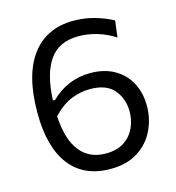

<svg xmlns="http://www.w3.org/2000/svg" viewBox="-106 -789 819 892"><g transform="rotate(-15 303.5 -343.0)"><path d="M317.5 11.5Q190.5 11.5 123 -75.5Q55.5 -162.5 55.5 -328Q55.5 -509.5 126.5 -604Q197.5 -698.5 327 -698.5Q379.5 -698.5 428 -684.8Q476.5 -671 515.5 -650L505.5 -570Q465.5 -596.5 420 -609.8Q374.5 -623 331.5 -623Q237 -623 191.2 -557.5Q145.5 -492 140 -365.5L149.5 -364.5Q188.5 -403 236.2 -423.2Q284 -443.5 340 -443.5Q406.5 -443.5 454.8 -416.2Q503 -389 529.2 -340.5Q555.5 -292 555.5 -228.5Q555.5 -166.5 529.2 -111.8Q503 -57 450 -22.8Q397 11.5 317.5 11.5ZM318.5 -372Q276.5 -372 231.5 -355Q186.5 -338 140 -289.5Q146 -176.5 190.8 -120Q235.5 -63.5 314.5 -63.5Q369 -63.5 403.5 -86.5Q438 -109.5 454.5 -146.2Q471 -183 471 -224Q471 -285.5 434.5 -328.8Q398 -372 318.5 -372Z"/></g></svg>

Font: Heraclito
Style: Regular
Weight: 400
Designer: Kostas Bartsokas (font) & Cristiano Sobral (main changes)
Foundry: Kostas Bartsokas (font) & Cristiano Sobral (main changes)
Version: Version 1.00;July 8, 2020;FontCreator 13.0.0.2655 64-bit